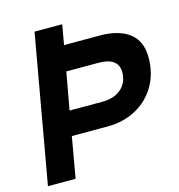

<svg xmlns="http://www.w3.org/2000/svg" viewBox="-112 -861 894 959"><g transform="rotate(-15 335.0 -381.5)"><path d="M18 0 153 -763H296L278 -660H463Q561 -660 615.5 -618Q670 -576 670 -491Q670 -410 633.5 -346.5Q597 -283 531.5 -247Q466 -211 384 -211H198L161 0ZM390 -337Q451 -337 487.5 -369Q524 -401 524 -455Q524 -492 498 -511Q472 -530 424 -530H255L220 -337Z"/></g></svg>

Font: Open Sauce One
Style: Bold Italic
Weight: 700
Italic angle: -10°
Designer: Alfredo Marco Pradil
Foundry: Creative Sauce Fz LLC
Version: Version 1.477